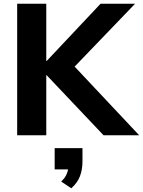

<svg xmlns="http://www.w3.org/2000/svg" viewBox="-20 -725 766 1029"><path d="M72 0V-705H228V-398H230L519 -705H704L380 -368L726 0H535L230 -322H228V0ZM362 284 308 248Q325 232 333.5 216Q342 200 345 183H273V69H422V140Q422 184 408.5 219.5Q395 255 362 284Z"/></svg>

Font: Mulish ExtraBold
Style: Regular
Weight: 800
Designer: Vernon Adams
Foundry: Vernon Adams
Version: Version 3.603; ttfautohint (v1.8.3)